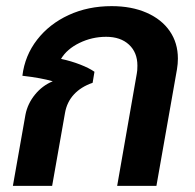

<svg xmlns="http://www.w3.org/2000/svg" viewBox="-20 -606 637 626"><path d="M63 -232Q70 -268 94 -297.5Q118 -327 152 -341Q114 -352 53 -359Q61 -425 101 -476.5Q141 -528 204 -557Q267 -586 344 -586Q409 -586 458 -564.5Q507 -543 533.5 -504.5Q560 -466 560 -415Q560 -398 557 -380L490 0H362L426 -366Q428 -375 428 -392Q428 -435 400.5 -460.5Q373 -486 326 -486Q280 -486 239 -466Q198 -446 179 -414Q212 -407 241.5 -395.5Q271 -384 288 -372L282 -336Q244 -323 221 -298Q198 -273 192 -238L150 0H22Z"/></svg>

Font: Sarabun
Style: Bold Italic
Weight: 700
Italic angle: -10°
Designer: Suppakit Chalermlarp | Katatrad Co.,Ltd.
Foundry: Cadson Demak Co.,Ltd.
Version: Version 1.000; ttfautohint (v1.6)